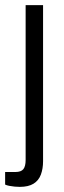

<svg xmlns="http://www.w3.org/2000/svg" viewBox="-35 -546 250 749"><path d="M42 183Q33 183 22 182Q11 181 1 179Q-9 177 -15 174V125H25Q47 125 56 114Q65 103 65 78V-526H133V83Q133 112 124.5 135Q116 158 96 170.5Q76 183 42 183Z"/></svg>

Font: Archivo SemiCondensed Light
Style: Regular
Weight: 300
Width: 4
Designer: Hector Gatti
Foundry: Omnibus-Type
Version: Version 2.001